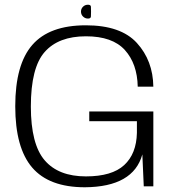

<svg xmlns="http://www.w3.org/2000/svg" viewBox="-20 -788 754 812"><path d="M339 4Q544 2.5 582 -135L588 0H628.5V-316.5H357.5V-275.5H559V-226Q557 -137.5 505.2 -89.8Q453.5 -42 343.5 -42Q227.5 -42 169 -110Q110.5 -178 110.5 -337.5Q110.5 -502 169 -568.2Q227.5 -634.5 343.5 -634.5Q455.5 -634.5 508 -576.5Q560.5 -518.5 562.5 -421.5H628.5Q627 -531.5 559 -606.2Q491 -681 343 -681Q189 -681 116.8 -598.2Q44.5 -515.5 44.5 -338.5Q44.5 -163 116 -79.5Q187.5 4 339 4ZM352 -709.5Q364 -709.5 364.5 -718.2Q365 -727 365 -739Q365 -751 364.5 -759.5Q364 -768 352 -768Q339.5 -768 331 -759.5Q322.5 -751 322.5 -739Q322.5 -726.5 331.2 -718Q340 -709.5 352 -709.5Z"/></svg>

Font: Anybody SemiExpanded Light
Style: Regular
Weight: 300
Width: 6
Version: Version 1.113;gftools[0.9.25]